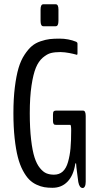

<svg xmlns="http://www.w3.org/2000/svg" viewBox="-20 -895 471 922"><path d="M188 -769Q174.8 -769 174.8 -794.9V-849.1Q174.8 -874.5 188 -874.5H247.6Q260.7 -874.5 260.7 -849.1V-794.9Q260.7 -769 247.6 -769ZM377.4 7.8Q361.3 7.8 356 -21Q356 -22.9 350.8 -60.8Q345.7 -98.6 345.7 -106.9Q345.7 -111.3 344.2 -111.3Q342.3 -111.3 341.3 -107.4Q333 -52.7 304.4 -22.9Q275.9 6.8 231.9 6.8Q210.4 6.8 192.9 3.9Q175.3 1 155.3 -8.3Q135.3 -17.6 119.9 -33.2Q104.5 -48.8 89.8 -76.2Q75.2 -103.5 65.7 -140.4Q56.2 -177.2 50.3 -231Q44.4 -284.7 44.4 -351.6Q44.4 -421.4 51.3 -476.3Q58.1 -531.2 69.1 -568.4Q80.1 -605.5 97.9 -632.3Q115.7 -659.2 133.1 -673.8Q150.4 -688.5 175 -696.8Q199.7 -705.1 219.2 -707.3Q238.8 -709.5 265.6 -709.5Q309.1 -709.5 346.2 -694.3Q346.7 -693.8 348.4 -692.6Q350.1 -691.4 351.1 -689.9Q352.1 -688.5 352.1 -685.5V-637.7Q352.1 -631.8 348.6 -631.8L343.8 -633.3Q338.4 -634.8 330.3 -636.7Q322.3 -638.7 312.7 -640.4Q303.2 -642.1 291.7 -643.6Q280.3 -645 270.5 -645Q243.7 -645 224.9 -640.4Q206.1 -635.7 185.5 -618.2Q165 -600.6 152.3 -569.8Q139.6 -539.1 131.3 -483.9Q123 -428.7 123 -351.6Q123 -278.3 129.4 -224.4Q135.7 -170.4 146 -138.7Q156.2 -106.9 171.9 -87.9Q187.5 -68.8 203.4 -62.5Q219.2 -56.2 239.3 -56.2Q264.6 -56.2 281.2 -71.3Q297.9 -86.4 306.6 -116.9Q315.4 -147.5 318.6 -182.9Q321.8 -218.3 321.8 -268.6Q321.8 -295.4 317.4 -295.4H249Q244.1 -295.4 241.5 -296.4Q238.8 -297.4 236.6 -302Q234.4 -306.6 234.4 -314.9V-344.2Q234.4 -356.4 237.8 -360.1Q241.2 -363.8 248 -363.8H378.9Q391.6 -363.8 391.6 -337.9V-22.5Q391.6 -7.8 387.5 0Q383.3 7.8 377.4 7.8Z"/></svg>

Font: BenchNine
Style: Regular
Weight: 400
Designer: Vernon Adams
Foundry: Vernon Adams
Version: Version 1 ; ttfautohint (v0.92.18-e454-dirty) -l 8 -r 50 -G 